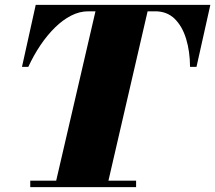

<svg xmlns="http://www.w3.org/2000/svg" viewBox="-20 -770 886 790"><path d="M205 0 379 -750H593.5L420 0ZM104.5 0V-26.5H540V0ZM70.5 -495 127 -750H845.5L788.5 -495H762Q761.5 -558.5 745.8 -610.2Q730 -662 698.5 -692.8Q667 -723.5 618.5 -723.5H343.5Q307.5 -723.5 272.8 -705.8Q238 -688 206 -656.5Q174 -625 146.2 -583.8Q118.5 -542.5 96.5 -495Z"/></svg>

Font: Bodoni Moda 9pt Black
Style: Italic
Weight: 900
Italic angle: -13°
Designer: Owen Earl
Foundry: indestructible type
Version: Version 2.004